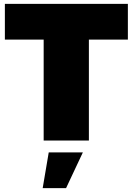

<svg xmlns="http://www.w3.org/2000/svg" viewBox="-20 -721 681 985"><path d="M436 0H204V-518H5V-701H636V-518H436ZM319 244H199L230 61H405Z"/></svg>

Font: Argentum Novus Black
Style: Regular
Weight: 900
Designer: Julieta Ulanovsky (font) & Cristiano Sobral (main changes)
Foundry: Julieta Ulanovsky (font) & Cristiano Sobral (main changes)
Version: Version 3.00;November 27, 2020;FontCreator 13.0.0.2655 64-bi